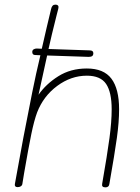

<svg xmlns="http://www.w3.org/2000/svg" viewBox="-20 -847 604 827"><path d="M493 -376Q493 -322 483.5 -253.5Q474 -185 451 -54Q449 -40 434 -40Q417 -40 420 -55Q442 -181 451.5 -252Q461 -323 461 -376Q461 -450 437 -485.5Q413 -521 354 -521Q286 -521 226.5 -477Q167 -433 140 -363Q127 -328 115 -270Q103 -212 84 -102Q82 -89 76 -53Q75 -48 69.5 -44.5Q64 -41 56 -41Q42 -41 44 -54Q79 -252 119 -450Q135 -530 154 -609L132 -610Q119 -610 119 -623Q119 -631 125 -634.5Q131 -638 138 -638L160 -637Q182 -734 200 -808Q204 -827 218 -827Q236 -827 231 -809L224 -782Q201 -691 189 -636L366 -630Q382 -630 382 -618Q382 -609 377 -605.5Q372 -602 362 -602L183 -608L146 -439Q178 -485 231 -518.5Q284 -552 354 -552Q427 -552 460 -508Q493 -464 493 -376Z"/></svg>

Font: Mali ExtraLight
Style: Italic
Weight: 275
Italic angle: -10°
Version: Version 1.000; ttfautohint (v1.6)